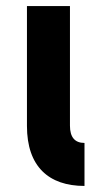

<svg xmlns="http://www.w3.org/2000/svg" viewBox="-20 -614 343 634"><path d="M259 0V-142C227 -142 211 -161 211 -199V-594H69V-198C69 -64 141 0 259 0Z"/></svg>

Font: Vanilla Cream Black
Style: Regular
Weight: 900
Designer: Jeremy Tribby, Jinavaṁso
Foundry: Tribby Type
Version: Version 1.422;Glyphs 3.1.2 (3151)